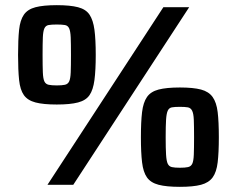

<svg xmlns="http://www.w3.org/2000/svg" viewBox="-20 -716 917 744"><path d="M164 0 613 -688H713L264 0ZM200 -311Q148 -311 117.5 -319Q87 -327 72.5 -347.5Q58 -368 54 -406Q50 -444 50 -503Q50 -563 54 -600.5Q58 -638 72.5 -659Q87 -680 117.5 -688Q148 -696 200 -696Q252 -696 282.5 -688Q313 -680 327 -659Q341 -638 346 -600.5Q351 -563 351 -503Q351 -444 346 -406Q341 -368 327 -347.5Q313 -327 282.5 -319Q252 -311 200 -311ZM200 -385Q220 -385 231.5 -387.5Q243 -390 248 -400.5Q253 -411 254 -435.5Q255 -460 255 -503Q255 -547 254 -571Q253 -595 248 -606Q243 -617 231.5 -619Q220 -621 200 -621Q180 -621 168.5 -619Q157 -617 152 -606Q147 -595 146 -571Q145 -547 145 -503Q145 -460 146 -435.5Q147 -411 152 -400.5Q157 -390 168.5 -387.5Q180 -385 200 -385ZM677 8Q625 8 594.5 0Q564 -8 549.5 -28.5Q535 -49 530.5 -87Q526 -125 526 -184Q526 -244 530.5 -281.5Q535 -319 549.5 -340Q564 -361 594.5 -369Q625 -377 677 -377Q729 -377 759 -369Q789 -361 804 -340Q819 -319 823.5 -281.5Q828 -244 828 -184Q828 -125 823.5 -87Q819 -49 804 -28.5Q789 -8 759 0Q729 8 677 8ZM677 -66Q697 -66 708.5 -68.5Q720 -71 725 -81.5Q730 -92 731 -116.5Q732 -141 732 -184Q732 -228 731 -252Q730 -276 724.5 -287Q719 -298 708 -300Q697 -302 677 -302Q657 -302 646 -300Q635 -298 630 -287Q625 -276 623.5 -252Q622 -228 622 -184Q622 -141 623.5 -116.5Q625 -92 630 -81.5Q635 -71 646 -68.5Q657 -66 677 -66Z"/></svg>

Font: Saira Thin
Style: Bold
Weight: 700
Version: Version 1.101